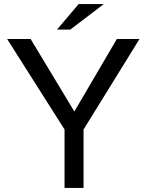

<svg xmlns="http://www.w3.org/2000/svg" viewBox="-20 -920 718 940"><path d="M389 -286V0H296V-286L15 -729H130L344 -374L552 -729H663ZM365 -900H488L324 -775H259Z"/></svg>

Font: ColatingCofangSans
Style: Regular
Weight: 400
Foundry: GNU
Version: Version 412.227;June 27, 2022;FontCreator 11.0.0.2412 32-bit